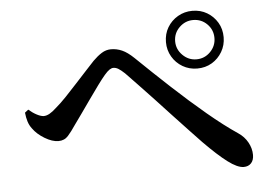

<svg xmlns="http://www.w3.org/2000/svg" viewBox="-48 -762 1095 769"><g transform="rotate(-5 500.0 -377.5)"><path d="M635 -582Q635 -615 650.5 -641Q666 -667 692.5 -682.5Q719 -698 751 -698Q784 -698 810 -682.5Q836 -667 851.5 -641Q867 -615 867 -582Q867 -550 851.5 -523.5Q836 -497 810 -481.5Q784 -466 751 -466Q719 -466 692.5 -481.5Q666 -497 650.5 -523.5Q635 -550 635 -582ZM672 -582Q672 -550 695.5 -526.5Q719 -503 751 -503Q784 -503 807 -526.5Q830 -550 830 -582Q830 -615 807 -638Q784 -661 751 -661Q719 -661 695.5 -638Q672 -615 672 -582ZM48 -350 62 -361Q78 -347 94.5 -338.5Q111 -330 122 -330Q133 -330 145.5 -337Q158 -344 174 -359Q193 -375 216 -399Q239 -423 263 -449.5Q287 -476 308 -498.5Q329 -521 340 -533Q358 -551 375.5 -562Q393 -573 413 -573Q436 -573 457.5 -563.5Q479 -554 504 -530Q570 -466 638.5 -402.5Q707 -339 772 -284.5Q837 -230 892 -193Q916 -177 929.5 -152.5Q943 -128 943 -102Q943 -81 932 -69Q921 -57 902 -57Q877 -57 838.5 -86Q800 -115 745 -171Q727 -190 698.5 -220Q670 -250 637 -285.5Q604 -321 571 -356.5Q538 -392 509 -422Q480 -452 461 -472Q446 -486 436 -492Q426 -498 416 -498Q409 -498 400.5 -492.5Q392 -487 380 -473Q368 -459 350 -434.5Q332 -410 312 -381.5Q292 -353 273.5 -327Q255 -301 242 -283Q226 -259 211 -242Q196 -225 172 -225Q147 -225 117 -243Q87 -261 70 -285Q60 -298 55 -314Q50 -330 48 -350Z"/></g></svg>

Font: Early Summer Mincho SemiBold
Style: Regular
Weight: 600
Designer: GuiWonder
Version: Version 1.002